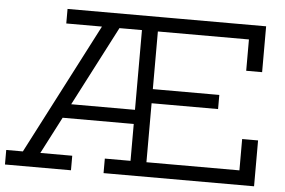

<svg xmlns="http://www.w3.org/2000/svg" viewBox="-52 -826 1335 900"><g transform="rotate(5 615.5 -376.0)"><path d="M465.6 0V-68.4H586.5V-683.6H230.4V-752H1164.8V-536.2H1089.9V-683.6H661.4V-68.4H1098.9V-215.8H1173.8V0ZM1.7 0V-68.4H80L422.5 -730.4H504.9L162.1 -68.4H312.3V0ZM225.7 -241.9V-308.4H633.3V-241.9ZM628.7 -345.9V-412.4H974.2V-345.9Z"/></g></svg>

Font: Hepta Slab ExtraLight
Style: Regular
Weight: 200
Designer: Michael LaGattuta
Foundry: Michael LaGattuta
Version: Version 1.100